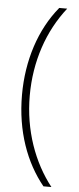

<svg xmlns="http://www.w3.org/2000/svg" viewBox="-59 -747 385 936"><g transform="rotate(5 133.5 -278.5)"><path d="M48 -277C48 -99 103 50 191 158H230C142 46 86 -106 86 -277C86 -445 138 -597 231 -715H192C98 -601 48 -446 48 -277Z"/></g></svg>

Font: Noto Sans Arabic UI Cn XLt
Style: Regular
Weight: 200
Width: 3
Designer: Monotype Design Team, Nadine Chahine and Nizar Qandah
Foundry: Monotype Imaging Inc.
Version: Version 2.010